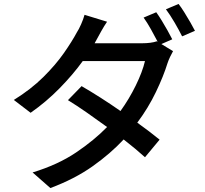

<svg xmlns="http://www.w3.org/2000/svg" viewBox="-20 -875 1040 972"><path d="M884 -855Q898 -837 913.5 -812Q929 -787 943.5 -762Q958 -737 967 -719L902 -691Q886 -723 863.5 -761.5Q841 -800 820 -828ZM522 -765Q507 -743 492.5 -717Q478 -691 470 -676L459 -656H700Q721 -656 740.5 -658.5Q760 -661 774 -666L778 -664Q763 -693 744 -727Q725 -761 707 -786L771 -813Q784 -795 799 -770.5Q814 -746 828 -721Q842 -696 852 -676L797 -652L856 -616Q849 -604 841 -587Q833 -570 828 -555Q808 -490 769.5 -409.5Q731 -329 675 -254Q707 -231 736 -209Q765 -187 788 -168L714 -79Q692 -99 665 -121.5Q638 -144 606 -169Q539 -97 448.5 -33Q358 31 235 77L145 -2Q273 -41 365 -103Q457 -165 522 -232Q470 -270 419 -305.5Q368 -341 324 -368L393 -439Q438 -413 489 -380.5Q540 -348 590 -313Q634 -374 667.5 -442.5Q701 -511 714 -566H399Q350 -498 282.5 -429Q215 -360 135 -304L50 -369Q137 -423 199.5 -485Q262 -547 303.5 -606.5Q345 -666 369 -711Q379 -726 390.5 -752Q402 -778 408 -800Z"/></svg>

Font: Source Han Sans Medium
Style: Regular
Weight: 500
Designer: Ryoko NISHIZUKA Ë•øÂ°öÊ∂ºÂ≠ê (kana, bopomofo & ideographs); Paul D. Hunt (Latin, Greek & Cyrillic); Sandoll Communicatio
Foundry: Adobe
Version: Version 2.004;hotconv 1.0.118;makeotfexe 2.5.65603